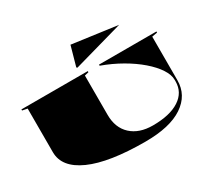

<svg xmlns="http://www.w3.org/2000/svg" viewBox="-182 -1234 1621 1511"><g transform="rotate(-30 628.5 -478.0)"><path d="M739 0Q411 0 238.5 -77Q66 -154 66 -293V-689L20 -698V-708H623V-698L586 -689V-332Q586 -214 658 -147.5Q730 -81 854 -81Q1009 -81 1095 -137Q1181 -193 1181 -293V-306Q1181 -353 1146 -406.5Q1111 -460 1048.5 -514Q986 -568 903.5 -615.5Q821 -663 725 -698V-708H1247V-698L1198 -689V-293Q1198 -158 1080.5 -79Q963 0 739 0ZM566 -772 559 -778 609 -956 1019 -900Z"/></g></svg>

Font: Kalnia Expanded
Style: Bold
Weight: 700
Width: 7
Designer: Frida Medrano
Foundry: Frida Medrano
Version: Version 1.105